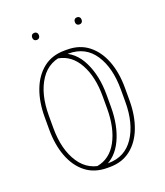

<svg xmlns="http://www.w3.org/2000/svg" viewBox="-118 -697 673 782"><g transform="rotate(-20 218.0 -305.5)"><path d="M44 -278Q44 -344 63.5 -395Q83 -446 120.5 -475.5Q158 -505 213 -505H224Q278 -505 315.5 -475.5Q353 -446 372.5 -395Q392 -344 392 -278V-224Q392 -158 372.5 -106.5Q353 -55 315.5 -25.5Q278 4 224 4H213Q158 4 120.5 -25.5Q83 -55 63.5 -106.5Q44 -158 44 -224ZM62 -278V-224Q62 -130 101 -71.5Q140 -13 213 -13H224Q296 -13 335 -71.5Q374 -130 374 -224V-278Q374 -372 335.5 -430Q297 -488 224 -488H213Q139 -488 100.5 -430Q62 -372 62 -278ZM177 -484 194 -498Q252 -482 282 -421Q312 -360 312 -278V-224Q312 -143 284 -83.5Q256 -24 202 -4L177 -17Q234 -27 264.5 -83Q295 -139 295 -224V-278Q295 -362 264 -418Q233 -474 177 -484ZM292 -601Q292 -607 296 -611Q300 -615 307 -615Q313 -615 317 -611Q321 -607 321 -601V-598Q321 -592 317 -588Q313 -584 307 -584Q300 -584 296 -588Q292 -592 292 -598ZM107 -601Q107 -607 111 -611Q115 -615 122 -615Q128 -615 132 -611Q136 -607 136 -601V-598Q136 -592 132 -588Q128 -584 122 -584Q115 -584 111 -588Q107 -592 107 -598Z"/></g></svg>

Font: Libertine-Super Thin
Style: Regular
Weight: 100
Designer: Bastien Sozeau
Foundry: NBR — Bastien Sozeau
Version: Version 2.003;gftools[0.9.33]